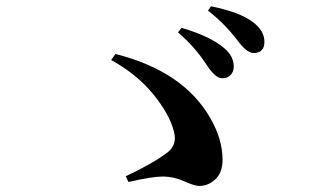

<svg xmlns="http://www.w3.org/2000/svg" viewBox="-20 -743 1040 618"><path d="M693.4 -491.2Q672.9 -492.2 646.5 -532.2Q606.4 -593.8 552.7 -638.7L564.5 -653.3Q658.2 -626 703.1 -586.9Q732.4 -561.5 732.4 -528.3Q732.4 -511.7 721.7 -501Q710.9 -490.2 693.4 -491.2ZM795.9 -572.3Q774.4 -572.3 744.1 -613.3Q702.1 -668 649.4 -709L659.2 -722.7Q752 -704.1 793.9 -671.9Q831.1 -644.5 831.1 -608.4Q831.1 -572.3 795.9 -572.3ZM393.6 -157.2 384.8 -175.8Q466.8 -213.9 514.6 -249Q551.8 -274.4 540 -319.3Q525.4 -376 473.1 -439.9Q420.9 -503.9 337.9 -549.8L351.6 -569.3Q571.3 -513.7 657.2 -362.3Q696.3 -294.9 696.3 -228.5Q696.3 -187.5 673.3 -166Q650.4 -144.5 621.1 -144.5Q606.4 -144.5 572.3 -159.7Q538.1 -174.8 504.9 -174.8Q468.8 -174.8 393.6 -157.2Z"/></svg>

Font: GenYoMin TW TTF Bold
Style: Regular
Weight: 700
Version: Version 1.300